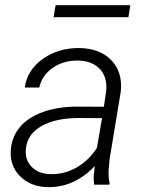

<svg xmlns="http://www.w3.org/2000/svg" viewBox="-20 -728 564 757"><path d="M18.1 0ZM351.1 0Q348.6 -18.6 349.6 -37.1L354 -73.7Q317.4 -34.2 270.3 -11.7Q223.1 10.7 168.5 9.8Q101.6 8.8 59.8 -32.5Q18.1 -73.7 22.5 -136.2Q26.4 -188.5 58.3 -226.8Q90.3 -265.1 149.4 -286.4Q208.5 -307.6 281.7 -307.6L389.6 -307.1L398.4 -367.7Q404.3 -421.9 375 -454.6Q345.7 -487.3 288.6 -489.3Q231 -490.2 188.2 -460.7Q145.5 -431.2 134.8 -382.8H77.6Q87.4 -452.1 148.9 -495.8Q210.4 -539.6 294.4 -538.6Q376 -536.6 420.2 -489.3Q464.4 -441.9 456.1 -366.2L412.1 -100.6L408.2 -58.1Q406.7 -31.7 412.1 -5.9L411.1 0ZM178.2 -41.5Q231.9 -39.6 281 -67.1Q330.1 -94.7 362.3 -145.5L382.3 -262.2L289.1 -262.7Q200.2 -262.7 144 -231.2Q87.9 -199.7 82 -141.1Q77.6 -98.1 104.7 -70.3Q131.8 -42.5 178.2 -41.5ZM486.3 -660.2H191.4L199.2 -707.5H493.7Z"/></svg>

Font: Roboto Light
Style: Italic
Weight: 300
Italic angle: -12°
Designer: Google
Version: Version 2.134; 2016; ttfautohint (v1.6)